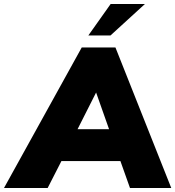

<svg xmlns="http://www.w3.org/2000/svg" viewBox="-73 -943 879 963"><path d="M531 -135H235L166 0H-53L337 -705H506L786 0H579ZM474 -295 409 -479 316 -295ZM370 -765 482 -923H654L481 -765Z"/></svg>

Font: Nunito Sans Heavy Heavy
Style: Italic
Weight: 400
Italic angle: -4.541°
Designer: Vernon Adams
Foundry: Vernon Adams
Version: Version 2.002